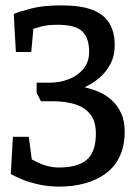

<svg xmlns="http://www.w3.org/2000/svg" viewBox="-20 -681 494 713"><path d="M201 12Q160 12 124 4Q88 -4 61.5 -15Q35 -26 20 -35L28 -173H87L98 -89Q108 -84 123 -76.5Q138 -69 158 -64Q178 -59 199 -59Q269 -59 302.5 -88Q336 -117 336 -185Q336 -231 315 -257Q294 -283 258 -294Q222 -305 178 -305H132L116 -336V-374H165Q202 -374 235.5 -387Q269 -400 290 -425.5Q311 -451 311 -488Q311 -540 285.5 -564.5Q260 -589 194 -589Q156 -589 133 -582.5Q110 -576 104 -574L96 -488H39L31 -629Q52 -638 96 -649.5Q140 -661 208 -661Q281 -661 324 -644Q367 -627 386.5 -594Q406 -561 406 -513Q406 -473 389.5 -442.5Q373 -412 348.5 -391.5Q324 -371 298 -359L296 -356Q321 -351 347 -340Q373 -329 394.5 -309.5Q416 -290 429.5 -261.5Q443 -233 443 -192Q443 -139 424.5 -100Q406 -61 372.5 -36.5Q339 -12 295 0Q251 12 201 12Z"/></svg>

Font: Faustina Medium
Style: Regular
Weight: 500
Designer: Alfonso Garcia
Foundry: http://www.omnibus-type.com
Version: Version 1.200